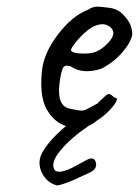

<svg xmlns="http://www.w3.org/2000/svg" viewBox="-20 -405 425 588"><path d="M198 -250Q202 -242 230 -241Q258 -240 275 -247Q292 -254 309.5 -272Q327 -290 327 -303.5Q327 -317 313 -325.5Q299 -334 280 -329Q261 -324 241 -306Q221 -288 208 -270.5Q195 -253 198 -250ZM280 -90Q287 -96 297.5 -106.5Q308 -117 313 -117Q318 -117 323.5 -112Q329 -107 331 -106Q347 -106 326.5 -80Q306 -54 276 -35Q266 -26 252 -20Q195 19 164.5 56.5Q134 94 147 115Q150 121 165 121Q185 118 210 104Q235 90 245 85Q268 73 273 91Q280 112 254 124Q251 125 232 134Q181 159 155 163Q124 155 109 125.5Q94 96 107 67Q126 28 182 -19Q150 -30 131 -58Q100 -97 108 -183Q112 -239 156 -297.5Q200 -356 249 -375Q263 -384 275 -384.5Q287 -385 315.5 -381Q344 -377 360 -357Q385 -332 385 -299Q381 -275 354 -244Q327 -213 289 -194Q233 -177 198 -201Q180 -208 173.5 -198Q167 -188 162 -148Q154 -79 195 -72Q199 -71 207 -69.5Q215 -68 217.5 -67.5Q220 -67 226 -66.5Q232 -66 236 -67Q244 -69 251.5 -73.5Q259 -78 263 -80Q271 -84 273.5 -85.5Q276 -87 276.5 -87Q277 -87 278.5 -88Q280 -89 280 -90Z"/></svg>

Font: Caveat
Style: Regular
Weight: 400
Designer: Pablo Impallari
Foundry: Creative Lab NY
Version: Version 1.096; ttfautohint (v1.3)